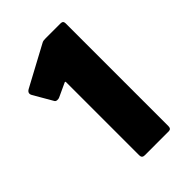

<svg xmlns="http://www.w3.org/2000/svg" viewBox="-180 -743 549 549"><g transform="rotate(-45 94.5 -468.5)"><path d="M73 -250Q62 -250 62 -261V-557Q62 -561 58 -559L17 -540Q13 -538 7.5 -538.5Q2 -539 0 -543L-33 -600Q-40 -612 -27 -619L92 -683Q97 -686 100.5 -686.5Q104 -687 109 -687H170Q180 -687 180 -677V-261Q180 -250 170 -250Z"/></g></svg>

Font: Glory Thin ExtraBold
Style: Regular
Weight: 800
Version: Version 1.011